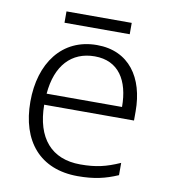

<svg xmlns="http://www.w3.org/2000/svg" viewBox="-77 -724 706 800"><g transform="rotate(10 276.0 -324.0)"><path d="M416 -658H140V-610H416ZM290 -542C142 -542 57 -424 57 -262C57 -95 145 10 305 10C373 10 421 -1 474 -24V-76C415 -50 373 -40 307 -40C185 -40 117 -118 116 -259H496V-298C496 -440 426 -542 290 -542ZM289 -494C390 -494 437 -418 437 -306H118C128 -427 191 -494 289 -494Z"/></g></svg>

Font: Noto Sans Myanmar UI Light
Style: Regular
Weight: 300
Designer: Monotype Design Team
Foundry: Monotype Imaging Inc.
Version: Version 2.103